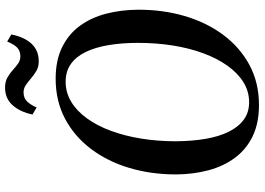

<svg xmlns="http://www.w3.org/2000/svg" viewBox="-156 -826 994 721"><g transform="rotate(-90 340.5 -465.0)"><path d="M307 11Q238.5 11 189.2 -13Q140 -37 108.5 -79.8Q77 -122.5 62 -179Q47 -235.5 46.5 -300.5Q46.5 -394 70.8 -475.5Q95 -557 141.8 -619.2Q188.5 -681.5 255.2 -717Q322 -752.5 406 -752.5Q475 -752.5 524.2 -728.2Q573.5 -704 604.5 -661.5Q635.5 -619 650 -563.2Q664.5 -507.5 665 -444Q665.5 -351 641.5 -268.8Q617.5 -186.5 571 -123.8Q524.5 -61 458 -25Q391.5 11 307 11ZM317.5 -26Q358.5 -26 393 -47.5Q427.5 -69 455 -107.8Q482.5 -146.5 501.8 -199Q521 -251.5 530.8 -313.5Q540.5 -375.5 540.5 -443.5Q540.5 -503.5 532.2 -553.2Q524 -603 506.5 -639.2Q489 -675.5 461.5 -695.2Q434 -715 394.5 -715Q354 -715 319.2 -694Q284.5 -673 257 -635Q229.5 -597 210.2 -545Q191 -493 181 -431Q171 -369 171 -301Q171.5 -240.5 180 -190.2Q188.5 -140 206.5 -103.2Q224.5 -66.5 252 -46.2Q279.5 -26 317.5 -26ZM471 -816Q450.5 -816 435.5 -824.8Q420.5 -833.5 407.8 -844.5Q395 -855.5 382.5 -864.2Q370 -873 354.5 -873Q333 -873 320.2 -859.5Q307.5 -846 298 -824L271.5 -839.5Q281 -885.5 306.2 -914Q331.5 -942.5 372.5 -942.5Q394.5 -942.5 410 -933.8Q425.5 -925 438 -913.8Q450.5 -902.5 462.2 -894Q474 -885.5 489 -885Q510.5 -885 523 -897.2Q535.5 -909.5 545.5 -934.5L572 -919Q562.5 -870 537.2 -843Q512 -816 471 -816Z"/></g></svg>

Font: Merriweather 96pt Medium
Style: Italic
Weight: 500
Italic angle: -7.8°
Version: Version 2.101